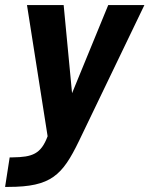

<svg xmlns="http://www.w3.org/2000/svg" viewBox="-29 -535 587 754"><path d="M-9 199H4C172 199 216 153 281 19L538 -515H396L254 -169L221 -515H77L158 0C132 70 98 82 21 83H9Z"/></svg>

Font: Arthouse Owned
Style: Bold Italic
Weight: 700
Italic angle: -10°
Designer: Jeremy Tribby
Foundry: Tribby Type
Version: Version 1.000;PS 001.000;hotconv 1.0.88;makeotf.lib2.5.64775